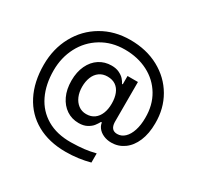

<svg xmlns="http://www.w3.org/2000/svg" viewBox="-168 -948 1217 1187"><g transform="rotate(30 440.0 -354.0)"><path d="M248 -354.5Q248 -416 270 -462.4Q292 -508.8 330.6 -533.7Q369.1 -558.6 418 -558.6Q450.2 -558.6 473.1 -547.4Q496.1 -536.1 508.8 -522Q521.5 -507.8 529.3 -492.2H534.2V-551.8H608.4V-223.6H534.2Q524.4 -206.1 512.2 -190.4Q500 -174.8 476.1 -161.6Q452.1 -148.4 417 -148.4Q368.2 -148.4 330.1 -173.8Q292 -199.2 270 -245.6Q248 -292 248 -354.5ZM535.2 -354.5Q535.2 -395.5 523.4 -425.3Q511.7 -455.1 488.3 -471.2Q464.8 -487.3 429.7 -487.3Q396.5 -487.3 372.6 -470.2Q348.6 -453.1 336.4 -422.9Q324.2 -392.6 324.2 -354.5Q324.2 -316.4 336.9 -286.1Q349.6 -255.9 373.5 -237.8Q397.5 -219.7 429.7 -219.7Q463.9 -219.7 487.3 -236.8Q510.7 -253.9 522.9 -284.2Q535.2 -314.5 535.2 -354.5ZM50.8 -353.5Q50.8 -467.8 100.6 -559.1Q150.4 -650.4 238.8 -702.1Q327.1 -753.9 439.5 -753.9Q554.7 -753.9 643.6 -705.6Q732.4 -657.2 781.2 -573.2Q830.1 -489.3 829.1 -383.8Q829.1 -310.5 806.2 -256.3Q783.2 -202.1 742.7 -173.3Q702.1 -144.5 652.3 -144.5Q621.1 -144.5 595.2 -156.2Q569.3 -168 554.7 -188Q540 -208 540 -231.4L608.4 -265.6Q609.4 -237.3 621.6 -223.1Q633.8 -209 657.2 -209Q687.5 -209 710.4 -231Q733.4 -252.9 746.1 -292Q758.8 -331.1 758.8 -381.8Q759.8 -472.7 718.8 -541.5Q677.7 -610.4 605 -647.9Q532.2 -685.5 439.5 -685.5Q345.7 -685.5 272.9 -641.1Q200.2 -596.7 160.6 -521Q121.1 -445.3 121.1 -353.5Q121.1 -253.9 157.2 -178.7Q193.4 -103.5 264.2 -62Q335 -20.5 435.5 -21.5Q490.2 -22.5 527.8 -26.9Q565.4 -31.2 608.4 -42V23.4Q568.4 34.2 525.4 40Q482.4 45.9 435.5 45.9Q317.4 45.9 230.5 -2.4Q143.6 -50.8 97.2 -141.1Q50.8 -231.4 50.8 -353.5Z"/></g></svg>

Font: WEMIX Pretendard Variable
Style: Regular
Weight: 400
Designer: Base glyphs from Inter by Rasmus Andersson; Hangeul glyphs from Noto Sans CJK(Source Han Sans) by Jang Soo-young and Kan
Foundry: Kil Hyung-jin
Version: Version 1.000;Glyphs 3.2 (3208)